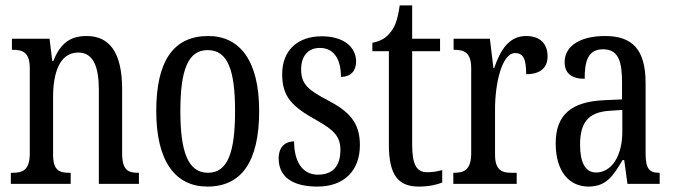

<svg xmlns="http://www.w3.org/2000/svg" viewBox="-20 -679 2488 709"><path d="M20 0H241V-41H236C201 -41 176 -48 176 -108V-321C176 -405 198 -485 269 -485C325 -485 345 -432 345 -347V0H493V-41H489C454 -41 431 -50 431 -113V-349C431 -486 384 -546 300 -546C242 -546 204 -522 177 -454H173L163 -536H24V-495H29C63 -495 90 -486 90 -427V-113C90 -50 63 -41 27 -41H20Z M746 10C871 10 937 -81 937 -269C937 -456 865 -546 749 -546C622 -546 557 -456 557 -269C557 -81 629 10 746 10ZM748 -41C674 -41 646 -119 646 -269C646 -418 673 -494 747 -494C822 -494 848 -418 848 -269C848 -119 822 -41 748 -41Z M1152 10C1251 10 1309 -49 1309 -143C1309 -227 1269 -268 1188 -310C1118 -347 1092 -368 1092 -423C1092 -470 1116 -502 1161 -502C1210 -502 1239 -465 1239 -395C1275 -395 1295 -417 1295 -452C1295 -502 1253 -545 1168 -545C1081 -545 1022 -495 1022 -405C1022 -321 1059 -285 1149 -235C1215 -198 1237 -174 1237 -125C1237 -67 1210 -34 1154 -34C1094 -34 1066 -86 1066 -157C1037 -157 1009 -140 1009 -94C1009 -24 1063 10 1152 10Z M1527 10C1566 10 1596 2 1613 -5V-51C1595 -46 1579 -43 1557 -43C1518 -43 1502 -72 1502 -144V-490H1605V-536H1502V-659H1456C1448 -603 1438 -580 1422 -560C1406 -539 1386 -527 1355 -521V-490H1416V-145C1416 -30 1452 10 1527 10Z M1654 0H1888V-41H1869C1835 -41 1808 -49 1808 -108V-276C1808 -370 1833 -483 1882 -483C1913 -483 1923 -460 1923 -405C1978 -405 2002 -431 2002 -471C2002 -516 1976 -546 1923 -546C1858 -546 1827 -492 1805 -428H1802L1789 -536H1655V-495H1658C1693 -495 1720 -486 1720 -427V-113C1720 -50 1692 -41 1657 -41H1654Z M2153 10C2220 10 2245 -31 2279 -88H2285L2297 0H2416V-41H2413C2377 -41 2364 -57 2364 -113V-372C2364 -499 2313 -546 2214 -546C2124 -546 2065 -510 2065 -450C2065 -409 2090 -388 2139 -388C2139 -453 2151 -497 2207 -497C2266 -497 2277 -448 2277 -373V-312L2212 -309C2091 -304 2032 -256 2032 -150C2032 -41 2086 10 2153 10ZM2181 -42C2140 -42 2122 -82 2122 -144C2122 -223 2149 -265 2232 -270L2278 -273V-191C2278 -106 2240 -42 2181 -42Z"/></svg>

Font: Noto Serif Myanmar ExtCond
Style: Regular
Weight: 400
Width: 2
Designer: Ben Mitchell and the Monotype Design Team
Foundry: Monotype Imaging Inc.
Version: Version 2.106